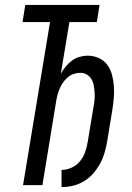

<svg xmlns="http://www.w3.org/2000/svg" viewBox="-20 -755 540 783"><path d="M231 8V-62Q252 -62 272.5 -71.5Q293 -81 307 -98.5Q321 -116 328 -137Q335 -158 338 -178L361 -317Q364 -332 365.5 -347Q367 -362 366 -376.5Q365 -391 362.5 -405.5Q360 -420 353 -432Q346 -444 334 -451Q322 -458 307 -458Q294 -458 280.5 -453.5Q267 -449 256 -439.5Q245 -430 237 -418.5Q229 -407 223.5 -394Q218 -381 214.5 -368Q211 -355 209 -342L153 0H74L184 -665H72L83 -735H386L375 -665H263L228 -454Q236 -469 247.5 -483Q259 -497 273 -507.5Q287 -518 304 -523Q321 -528 337 -528Q362 -528 383.5 -518Q405 -508 418 -490Q431 -472 437 -449Q443 -426 444.5 -402.5Q446 -379 444 -354.5Q442 -330 438 -306L417 -178Q413 -155 406.5 -132.5Q400 -110 388.5 -88.5Q377 -67 360.5 -48Q344 -29 322.5 -16Q301 -3 277.5 2.5Q254 8 231 8Z"/></svg>

Font: Iosevka Term Oblique
Style: Regular
Weight: 400
Italic angle: -9°
Monospace: yes
Designer: Belleve Invis
Foundry: Belleve Invis
Version: Version 31.4.0